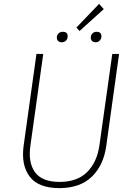

<svg xmlns="http://www.w3.org/2000/svg" viewBox="-20 -960 685 990"><path d="M491 -940 515 -913 390 -800 374 -818ZM298 -742Q287 -742 280 -748.5Q273 -755 273 -766Q273 -779 281.5 -787.5Q290 -796 304 -796Q329 -796 329 -773Q329 -760 320.5 -751Q312 -742 298 -742ZM473 -742Q462 -742 455 -748.5Q448 -755 448 -766Q448 -779 456.5 -787.5Q465 -796 478 -796Q503 -796 503 -773Q503 -760 494.5 -751Q486 -742 473 -742ZM594 -682 528 -208Q514 -107 453 -48.5Q392 10 286 10Q178 10 133 -49.5Q88 -109 102 -210L168 -682H203L137 -211Q124 -122 160.5 -72Q197 -22 287 -22Q379 -22 430 -73.5Q481 -125 493 -213L559 -682Z"/></svg>

Font: Fira Sans UltraLight
Style: Italic
Weight: 200
Italic angle: -8°
Designer: Carrois Corporate & Edenspiekermann AG
Foundry: Carrois Corporate GbR & Edenspiekermann AG
Version: Version 4.203;PS 004.203;hotconv 1.0.88;makeotf.lib2.5.64775